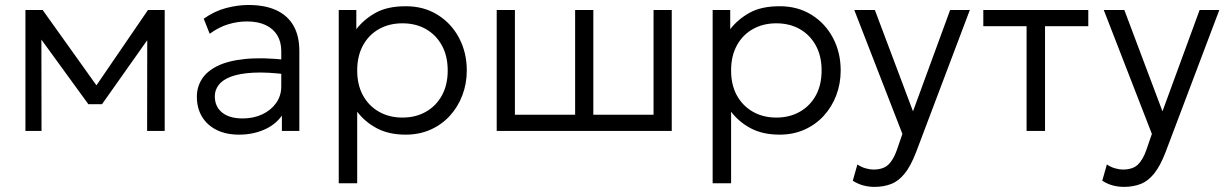

<svg xmlns="http://www.w3.org/2000/svg" viewBox="-20 -525 4924 770"><path d="M82 0V-485H148H151L383 -160L350.5 -159L573.5 -485H640.5V0H570L570.5 -389.5L584 -383L389 -107H334.5L133 -384L146 -390L146.5 0Z M938.5 15Q886.5 15 848.5 -4Q810.5 -23 790 -57.2Q769.5 -91.5 769.5 -137.5Q769.5 -175.5 789.2 -207.2Q809 -239 851.8 -260.2Q894.5 -281.5 963.5 -288.5Q1032.5 -295.5 1131.5 -284.5L1134 -226Q1052.5 -236.5 996.2 -233.5Q940 -230.5 906 -217.5Q872 -204.5 856.8 -184Q841.5 -163.5 841.5 -139Q841.5 -97 871 -73.5Q900.5 -50 953 -50Q997 -50 1032 -66.5Q1067 -83 1087.5 -112Q1108 -141 1108 -178.5V-320Q1108 -357 1092 -383.5Q1076 -410 1045.2 -424.5Q1014.5 -439 970.5 -439Q932.5 -439 894.8 -427.5Q857 -416 821 -389.5L797 -450Q841 -481 887.5 -493Q934 -505 976 -505Q1042.5 -505 1088 -484Q1133.5 -463 1157 -422Q1180.5 -381 1180.5 -320.5V0H1110.5V-61.5Q1084.5 -24.5 1039 -4.8Q993.5 15 938.5 15Z M1338.5 210V-485H1409V-408Q1440 -448 1487 -474Q1534 -500 1607.5 -500Q1680 -500 1735.2 -465.5Q1790.5 -431 1821.2 -372.5Q1852 -314 1852 -242.5Q1852 -189.5 1834.2 -142.8Q1816.5 -96 1784 -60.5Q1751.5 -25 1706.5 -5Q1661.5 15 1607 15Q1540 15 1492 -10.2Q1444 -35.5 1412.5 -77V210ZM1594 -53.5Q1647 -53.5 1688 -76.8Q1729 -100 1752.2 -142.2Q1775.5 -184.5 1775.5 -242.5Q1775.5 -300.5 1752 -343Q1728.5 -385.5 1687.8 -408.5Q1647 -431.5 1594 -431.5Q1541 -431.5 1500 -408.5Q1459 -385.5 1435.8 -343Q1412.5 -300.5 1412.5 -242.5Q1412.5 -184.5 1435.8 -142.2Q1459 -100 1500 -76.8Q1541 -53.5 1594 -53.5Z M1972 0V-485H2045V-65H2286.5V-485H2359.5V-65H2601V-485H2674V0Z M2838 210V-485H2908.5V-408Q2939.5 -448 2986.5 -474Q3033.5 -500 3107 -500Q3179.5 -500 3234.8 -465.5Q3290 -431 3320.8 -372.5Q3351.5 -314 3351.5 -242.5Q3351.5 -189.5 3333.8 -142.8Q3316 -96 3283.5 -60.5Q3251 -25 3206 -5Q3161 15 3106.5 15Q3039.5 15 2991.5 -10.2Q2943.5 -35.5 2912 -77V210ZM3093.5 -53.5Q3146.5 -53.5 3187.5 -76.8Q3228.5 -100 3251.8 -142.2Q3275 -184.5 3275 -242.5Q3275 -300.5 3251.5 -343Q3228 -385.5 3187.2 -408.5Q3146.5 -431.5 3093.5 -431.5Q3040.5 -431.5 2999.5 -408.5Q2958.5 -385.5 2935.2 -343Q2912 -300.5 2912 -242.5Q2912 -184.5 2935.2 -142.2Q2958.5 -100 2999.5 -76.8Q3040.5 -53.5 3093.5 -53.5Z M3487 224.5Q3465.5 224.5 3444.2 219.2Q3423 214 3400 200L3418.5 134.5Q3433.5 145 3451.2 150Q3469 155 3482 155Q3522 155 3542.5 135.5Q3563 116 3577 76L3599 12L3406 -485H3488.5L3641.5 -78.5L3790.5 -485H3869.5L3654 85Q3632.5 141 3608 171.2Q3583.5 201.5 3553.5 213Q3523.5 224.5 3487 224.5Z M4097 0V-420H3923.5V-485H4344.5V-420H4171V0Z M4487.5 224.5Q4466 224.5 4444.8 219.2Q4423.5 214 4400.5 200L4419 134.5Q4434 145 4451.8 150Q4469.5 155 4482.5 155Q4522.5 155 4543 135.5Q4563.5 116 4577.5 76L4599.5 12L4406.5 -485H4489L4642 -78.5L4791 -485H4870L4654.5 85Q4633 141 4608.5 171.2Q4584 201.5 4554 213Q4524 224.5 4487.5 224.5Z"/></svg>

Font: Geologica Roman ExtraLight
Style: Regular
Weight: 250
Designer: Sindre Bremnes, Frode Helland
Foundry: Monokrom Skriftforlag AS
Version: Version 1.010;gftools[0.9.28]